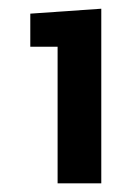

<svg xmlns="http://www.w3.org/2000/svg" viewBox="-20 -741 303 436"><path d="M210 -324.7H110.8V-634.8H48.8V-710L210 -721.2Z"/></svg>

Font: Roboto Slab SemiBold
Style: Regular
Weight: 600
Designer: Google
Version: Version 2.001; ttfautohint (v1.8.3)